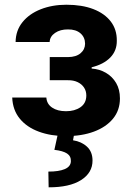

<svg xmlns="http://www.w3.org/2000/svg" viewBox="-20 -573 534 823"><path d="M32.4 -154.9H178.7Q180.4 -127.4 203.4 -111.8Q226.4 -96.2 263.1 -96.3Q299.9 -96.2 324.9 -113.4Q349.8 -130.7 350 -163.5Q350 -183.2 340.1 -197.9Q330.3 -212.6 312.7 -221Q295.2 -229.4 271.7 -229.1H193.2V-328.3H271.7Q306.2 -328.6 325.3 -344.8Q344.4 -360.9 344.7 -385.7Q344.4 -413.3 324.9 -430.2Q305.3 -447.2 271.5 -446.9Q238.2 -447.2 216 -431.9Q193.8 -416.7 192.8 -393H46.9Q47.5 -442.2 76.4 -478Q105.3 -513.9 154.6 -533.3Q203.9 -552.7 264.6 -552.7Q331.6 -552.7 380 -534Q428.4 -515.3 454.8 -480.9Q481.2 -446.5 480.7 -398.6Q481.2 -355.4 452.5 -326.2Q423.9 -297.1 372.9 -284.6V-279.1Q406.2 -277 433.8 -261Q461.4 -245 477.8 -217.2Q494.1 -189.5 494.1 -151.2Q494.1 -100.5 464.5 -64.4Q434.8 -28.2 382.8 -8.9Q330.9 10.4 263.5 10.5Q198 10.4 146.4 -8.7Q94.7 -27.7 64.6 -64.6Q34.5 -101.5 32.4 -154.9ZM228.9 -2.9H298.8L293 28.3Q329.3 33.9 352.8 55.6Q376.3 77.2 376.6 114.6Q376.9 167.6 327.4 198.9Q278 230.2 188.5 229.9L187.3 162.5Q232.2 162.7 257.7 151.8Q283.2 140.8 283.8 118.2Q284.7 96.4 267.4 85Q250.1 73.6 213.1 69.3Z"/></svg>

Font: Inter Tight
Style: Regular
Weight: 400
Designer: Rasmus Andersson
Foundry: rsms
Version: Version 3.002